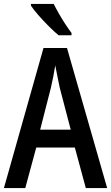

<svg xmlns="http://www.w3.org/2000/svg" viewBox="-20 -960 567 980"><path d="M418 0 362 -207H165L109 0H0L202 -715H322L527 0ZM285 -512Q280 -538 273 -570.5Q266 -603 262 -626Q258 -600 252 -569.5Q246 -539 240 -513L185 -298H341ZM254 -940Q265 -918 281 -890Q297 -862 314 -836Q331 -810 345 -792V-780H279Q258 -797 230 -825Q202 -853 176.5 -882Q151 -911 138 -931V-940Z"/></svg>

Font: Noto Sans Lao Condensed Medium
Style: Regular
Weight: 500
Width: 3
Designer: Monotype Design Team
Foundry: Monotype Imaging Inc.
Version: Version 2.003; ttfautohint (v1.8.4.7-5d5b)